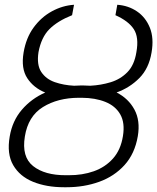

<svg xmlns="http://www.w3.org/2000/svg" viewBox="-20 -780 663 810"><path d="M320 -419.4H332.4Q346.9 -419.4 360.8 -418.3Q405.5 -420.5 446.9 -433.1Q488.3 -445.7 517.6 -475.7Q546.9 -505.7 555.4 -560Q566.8 -622.5 544.4 -657Q522 -691.4 467 -715.9L474.8 -759.9Q521.3 -756.7 557.9 -731.9Q594.5 -707 612.2 -663.2Q630 -619.3 619.3 -558.2Q608.3 -491.5 567.8 -450.6Q527.3 -409.8 471.9 -389.9Q522 -364.3 547.2 -317.6Q572.4 -271 561.4 -205.6Q548.7 -131.4 505.3 -83.6Q462 -35.9 398.4 -13Q334.9 9.9 261 9.9H249.6Q175.8 9.9 119.5 -13Q63.2 -35.9 35.7 -83.3Q8.2 -130.7 21 -204.2Q32 -270.2 72.3 -317.1Q112.6 -364 170.8 -389.6Q121.8 -409.4 95 -450.3Q68.2 -491.1 79.5 -558.2Q89.8 -620 121.8 -663.9Q153.8 -707.7 198.7 -732.2Q243.6 -756.7 292.3 -759.9L284.1 -715.9Q222.7 -691.4 188.4 -657Q154.1 -622.5 142.4 -560Q134.2 -506.4 154.1 -476.4Q174 -446.4 211.3 -433.4Q248.6 -420.5 292.6 -418.3Q306.1 -419.4 320 -419.4ZM324.9 -367.5H312.5Q223.7 -367.2 161 -328.3Q98.4 -289.4 84.9 -204.2Q70.7 -118.3 119.7 -79.4Q168.7 -40.5 257.5 -40.8H269.9Q327.4 -40.5 375.7 -57.5Q424 -74.6 456.7 -111.2Q489.3 -147.7 498.6 -205.6Q507.8 -261.7 487.4 -297.4Q467 -333.1 424.5 -350.1Q382.1 -367.2 324.9 -367.5Z"/></svg>

Font: Inter UI Extra Light
Style: Italic
Weight: 200
Italic angle: -9.39999°
Designer: Rasmus Andersson
Foundry: rsms
Version: 3.2;8d6f07862